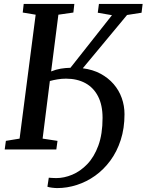

<svg xmlns="http://www.w3.org/2000/svg" viewBox="-20 -763 748 980"><path d="M272 197Q261.5 197 245.2 195Q229 193 222 190L229 144Q235 144.5 245.5 145.2Q256 146 267 146Q307 146 348.5 128.8Q390 111.5 425.2 75Q460.5 38.5 482 -20Q503.5 -78.5 503.5 -161Q503.5 -226.5 480.5 -271.2Q457.5 -316 415.5 -338.8Q373.5 -361.5 317 -361.5Q295 -361.5 273.8 -358Q252.5 -354.5 234.5 -349.5L197.5 -55.5L273.5 -44L267.5 0H4L10 -44L80 -55.5L162 -688L96 -699L101 -743H359.5L354.5 -699L278 -688L241 -398.5Q266 -408.5 290 -412.5Q314 -416.5 339.5 -417L551.5 -685.5L479 -698L485 -743H708L702.5 -698L628.5 -686.5L402.5 -414.5Q453.5 -408 493 -386.8Q532.5 -365.5 560 -333.8Q587.5 -302 601.5 -262.5Q615.5 -223 615.5 -180Q615.5 -108 596.2 -48.5Q577 11 543.2 56.8Q509.5 102.5 465.8 133.8Q422 165 372.2 181Q322.5 197 272 197Z"/></svg>

Font: Merriweather Medium
Style: Italic
Weight: 500
Italic angle: -7.8°
Version: Version 2.101